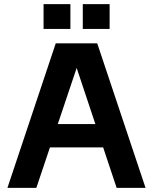

<svg xmlns="http://www.w3.org/2000/svg" viewBox="-20 -910 741 930"><path d="M250 -700H451L685 0H545L319 -678H384L156 0H16ZM164 -309H537V-196H164ZM381 -890H511V-770H381ZM191 -890H321V-770H191Z"/></svg>

Font: Uncut Sans Variable
Style: Regular
Weight: 400
Designer: Kasper Nordkvist
Foundry: UNCUT.wtf
Version: Version 1.303;Glyphs 3.1.2 (3151)